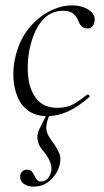

<svg xmlns="http://www.w3.org/2000/svg" viewBox="-20 -419 385 714"><path d="M156 13Q114 13 86.5 -6.5Q59 -26 45.5 -58Q32 -90 30 -128Q28 -166 36 -202Q50 -266 84 -309.5Q118 -353 162 -376Q206 -399 248 -399Q272 -399 292 -391.5Q312 -384 323 -371Q334 -358 332 -342Q331 -331 324.5 -322Q318 -313 304 -313Q293 -313 284.5 -320.5Q276 -328 271 -342Q268 -353 255 -366Q242 -379 215 -379Q179 -379 153.5 -358.5Q128 -338 112.5 -305Q97 -272 89 -232Q79 -177 85.5 -128Q92 -79 118.5 -48.5Q145 -18 193 -18Q230 -18 256 -33.5Q282 -49 304 -67Q307 -69 311 -65Q315 -61 312 -58Q270 -21 231.5 -4Q193 13 156 13ZM104 275Q83 275 67.5 264Q52 253 56 230Q58 222 64.5 217Q71 212 81 212Q92 212 98 218.5Q104 225 108 234Q112 243 117.5 249.5Q123 256 132 256Q162 256 171 215Q173 198 164.5 179Q156 160 137 138Q124 122 120 102Q116 82 127 60L157 0H168Q157 24 153.5 41.5Q150 59 155 73.5Q160 88 172 104Q188 125 198 145.5Q208 166 203 188Q201 205 188.5 225.5Q176 246 155 260.5Q134 275 104 275Z"/></svg>

Font: Cormorant Infant Light
Style: Italic
Weight: 300
Italic angle: -10°
Designer: Christian Thalmann (Catharsis Fonts)
Foundry: Catharsis Fonts
Version: Version 4.001